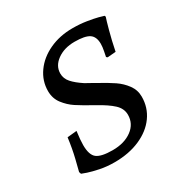

<svg xmlns="http://www.w3.org/2000/svg" viewBox="-127 -610 694 722"><g transform="rotate(-30 220.0 -249.0)"><path d="M37 -17 34 -26Q37 -37 46.5 -76Q56 -115 62 -161L103 -165Q98 -127 98 -106Q98 -63 117 -48.5Q136 -34 185 -34Q236 -34 268.5 -58Q301 -82 301 -121Q301 -148 279 -168.5Q257 -189 215 -212Q168 -238 144.5 -253.5Q121 -269 103 -292.5Q85 -316 85 -348Q85 -392 111 -428.5Q137 -465 182 -486Q227 -507 283 -507Q315 -507 343 -502.5Q371 -498 388.5 -493.5Q406 -489 411 -487L413 -482Q409 -471 398.5 -432.5Q388 -394 379 -349L343 -346L338 -350Q339 -355 342.5 -372.5Q346 -390 346 -403Q346 -434 327.5 -446.5Q309 -459 264 -459Q219 -459 188.5 -437Q158 -415 158 -382Q158 -360 173.5 -342.5Q189 -325 218 -306Q230 -299 240.5 -293.5Q251 -288 259 -283Q299 -261 322.5 -245Q346 -229 363 -206Q380 -183 380 -154Q380 -107 353.5 -70Q327 -33 279 -12Q231 9 169 9Q135 9 106 3Q77 -3 59 -9Q41 -15 37 -17Z"/></g></svg>

Font: Alegreya SC
Style: Italic
Weight: 400
Italic angle: -7°
Designer: Juan Pablo del Peral
Foundry: Huerta Tipografica
Version: Version 2.007; ttfautohint (v1.6)